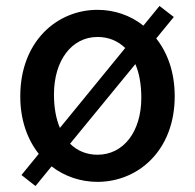

<svg xmlns="http://www.w3.org/2000/svg" viewBox="-20 -597 654 644"><path d="M434 -382C447 -352 454 -314 454 -269C454 -155 394 -78 307 -78C271 -78 239 -91 215 -115ZM181 -168C168 -198 161 -236 161 -280C161 -395 221 -473 307 -473C344 -473 375 -460 400 -436ZM563 -540 515 -577 461 -511C417 -546 363 -564 307 -564C171 -564 48 -458 48 -274C48 -194 72 -129 110 -81L52 -10L99 27L153 -39C197 -5 251 13 307 13C443 13 566 -92 566 -274C566 -355 542 -420 504 -468Z"/></svg>

Font: Genne Gothic Medium
Style: Regular
Weight: 500
Designer: Ryoko NISHIZUKA (kana & ideographs); Paul D. Hunt (Latin, Greek & Cyrillic); Wenlong ZHANG (bopomofo); Sandoll Communica
Foundry: Adobe Systems Incorporated
Version: Version 1.004;PS 1.004;hotconv 16.6.51;makeotf.lib2.5.65220